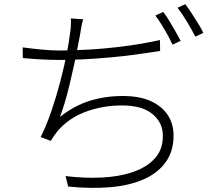

<svg xmlns="http://www.w3.org/2000/svg" viewBox="-20 -855 1040 916"><path d="M377 -763Q372 -747 368 -726.5Q364 -706 362 -690Q357 -666 350 -627.5Q343 -589 333 -543.5Q323 -498 312 -452Q301 -406 289 -365.5Q277 -325 266 -297Q334 -351 408 -374Q482 -397 566 -397Q646 -397 699.5 -372.5Q753 -348 780.5 -306Q808 -264 808 -208Q808 -134 771 -82Q734 -30 666.5 0Q599 30 507 38Q415 46 305 35L293 -15Q382 -4 465.5 -8Q549 -12 614.5 -34.5Q680 -57 718.5 -99Q757 -141 757 -207Q757 -270 707.5 -311Q658 -352 562 -352Q471 -352 389.5 -322Q308 -292 255 -230Q246 -219 238 -207.5Q230 -196 222 -183L174 -201Q202 -257 226 -327.5Q250 -398 268.5 -469.5Q287 -541 298.5 -600Q310 -659 314 -694Q317 -714 318 -731.5Q319 -749 318 -767ZM88 -629Q123 -624 173.5 -619Q224 -614 267 -614Q331 -614 413 -619Q495 -624 581 -635.5Q667 -647 743 -664L744 -612Q688 -603 625.5 -594.5Q563 -586 499.5 -580.5Q436 -575 377 -572Q318 -569 268 -569Q221 -569 176.5 -571.5Q132 -574 89 -578ZM759 -798Q772 -781 787 -756.5Q802 -732 816.5 -706.5Q831 -681 842 -660L803 -642Q794 -662 780 -687.5Q766 -713 750.5 -738Q735 -763 721 -781ZM864 -835Q878 -817 894 -792Q910 -767 925.5 -742.5Q941 -718 950 -698L912 -680Q895 -713 872 -751.5Q849 -790 827 -818Z"/></svg>

Font: Noto Sans JP Thin Light
Style: Regular
Weight: 300
Version: Version 2.004-H2;hotconv 1.0.118;makeotfexe 2.5.65603